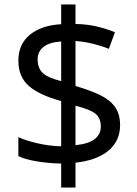

<svg xmlns="http://www.w3.org/2000/svg" viewBox="-20 -779 612 857"><path d="M253 -49Q198 -50 146 -58.5Q94 -67 62 -82V-167Q96 -151 149 -139Q202 -127 253 -126V-328Q154 -355 108 -396Q62 -437 62 -508Q62 -582 113.5 -624Q165 -666 253 -671V-759H317V-672Q370 -671 413.5 -660.5Q457 -650 493 -635L466 -561Q434 -574 395.5 -583.5Q357 -593 317 -596V-395Q383 -376 427 -354.5Q471 -333 493.5 -301.5Q516 -270 516 -220Q516 -150 464 -106.5Q412 -63 317 -53V58H253ZM253 -594Q199 -590 173.5 -569Q148 -548 148 -515Q148 -475 170.5 -453.5Q193 -432 253 -417ZM317 -131Q376 -137 403 -158.5Q430 -180 430 -214Q430 -252 406 -271.5Q382 -291 317 -307Z"/></svg>

Font: Noto Sans Old South Arabian
Style: Regular
Weight: 400
Designer: Monotype Design Team
Foundry: Monotype Imaging Inc.
Version: Version 2.001; ttfautohint (v1.8.4.7-5d5b)